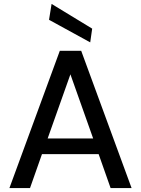

<svg xmlns="http://www.w3.org/2000/svg" viewBox="-20 -959 718 979"><path d="M28 0 285 -700H394L651 0H544L483 -173H194L133 0ZM440 -743 230 -858 243 -939 450 -813ZM339 -580 223 -253H455Z"/></svg>

Font: AWOL-DM Medium
Style: Regular
Weight: 500
Designer: Colophon Foundry, Jonny Pinhorn, Mikhail Sharanda
Foundry: Colophon Foundry
Version: Version 1.000;Glyphs 3.2.3 (3260)